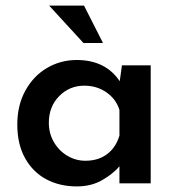

<svg xmlns="http://www.w3.org/2000/svg" viewBox="-20 -657 638 688"><path d="M520 -423V0H408V-61Q385 -34 346 -11.5Q307 11 255 11Q194 11 146 -14.5Q98 -40 70 -90Q42 -140 42 -211Q42 -280 71 -332.5Q100 -385 148.5 -413.5Q197 -442 255 -442Q358 -442 409 -366L417 -423ZM408 -171V-263Q396 -302 361.5 -326Q327 -350 282 -350Q229 -350 192 -312.5Q155 -275 155 -217Q155 -179 173 -148Q191 -117 221 -99Q251 -81 286 -81Q332 -81 363.5 -104.5Q395 -128 408 -171ZM281 -637 349 -503H279L156 -637Z"/></svg>

Font: Josefin Sans SemiBold
Style: Regular
Weight: 600
Designer: Santiago Orozco
Foundry: Typemade
Version: Version 2.000